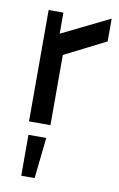

<svg xmlns="http://www.w3.org/2000/svg" viewBox="-87 -573 542 871"><g transform="rotate(10 183.5 -137.5)"><path d="M66.7 -513H134.7V-416L355.1 -524.1V-419.2L165.5 -323.4V0H66.7ZM74.8 60.5H156.8L136.5 248.9H74.8Z"/></g></svg>

Font: Lineal Thin
Style: Regular
Weight: 200
Designer: Created by Frank Adebiaye with contributions from Anton Moglia & Ariel Martín Pérez
Created by Frank ADEBIAYE with FontF
Foundry: Velvetyne Type Foundry
Version: Version 2.000;Glyphs 3.2 (3227)